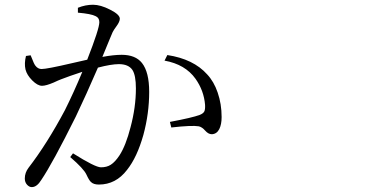

<svg xmlns="http://www.w3.org/2000/svg" viewBox="-20 -764 1540 805"><path d="M113.3 20.5Q102.5 20.5 93.3 10.3Q84 0 84 -15.6Q84 -40 99.6 -60.5Q177.7 -162.1 252 -301.8Q290 -377.9 325.2 -462.9Q268.6 -444.3 236.3 -431.6Q223.6 -426.8 205.1 -418Q172.9 -404.3 156.2 -404.3Q137.7 -404.3 115.2 -426.8Q92.8 -449.2 86.9 -472.7Q81.1 -498 88.9 -529.3L108.4 -532.2Q110.4 -528.3 113.3 -520.5Q122.1 -497.1 127.9 -489.3Q138.7 -474.6 154.3 -474.6Q176.8 -474.6 281.2 -499Q325.2 -508.8 345.7 -513.7Q396.5 -643.6 396.5 -670.9Q396.5 -689.5 380.9 -696.3Q362.3 -706.1 306.6 -710.9V-731.4Q337.9 -744.1 370.1 -744.1Q401.4 -744.1 441.4 -723.6Q482.4 -703.1 482.4 -685.5Q482.4 -672.9 467.8 -653.3Q457 -638.7 452.1 -628.9Q449.2 -622.1 441.4 -603.5Q421.9 -554.7 409.2 -525.4Q457 -534.2 490.2 -534.2Q547.9 -534.2 575.2 -500Q605.5 -461.9 605.5 -378.9Q605.5 -288.1 581.1 -198.2Q554.7 -104.5 512.7 -51.8Q465.8 9.8 394.5 9.8Q372.1 9.8 361.3 -1Q353.5 -7.8 342.3 -32.2Q331.1 -56.6 274.4 -105.5L286.1 -121.1Q378.9 -62.5 403.3 -62.5Q427.7 -62.5 444.3 -73.2Q462.9 -85 481.4 -113.3Q507.8 -154.3 527.3 -230.5Q549.8 -314.5 549.8 -393.6Q549.8 -448.2 535.2 -470.7Q518.6 -495.1 478.5 -495.1Q446.3 -495.1 390.6 -480.5Q340.8 -365.2 297.9 -275.4Q200.2 -79.1 153.3 -9.8Q134.8 20.5 113.3 20.5ZM868.2 -201.2Q853.5 -201.2 840.3 -216.3Q827.1 -231.4 813.5 -234.4Q785.2 -239.3 698.2 -229.5L692.4 -252.9Q786.1 -270.5 817.4 -282.2Q832 -288.1 836.4 -296.4Q840.8 -304.7 839.8 -324.2Q835 -383.8 799.8 -433.6Q756.8 -494.1 669.9 -509.8L681.6 -533.2Q791 -516.6 848.6 -452.1Q877 -421.9 892.6 -376Q909.2 -328.1 909.2 -273.4Q909.2 -242.2 899.4 -222.7Q888.7 -202.1 868.2 -201.2Z"/></svg>

Font: Bpmf Zihi Box R
Style: R
Weight: 400
Foundry: But Ko
Version: Version 1.320